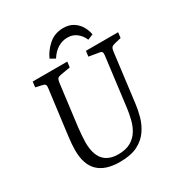

<svg xmlns="http://www.w3.org/2000/svg" viewBox="-173 -848 921 981"><g transform="rotate(-30 287.0 -358.0)"><path d="M252 11Q167 11 124.5 -30Q82 -71 82 -156Q82 -172 83.5 -191.5Q85 -211 88 -235L122 -500Q124 -513 120 -519Q116 -525 105 -527L66 -536L70 -568H274L270 -536L212 -526Q201 -524 194.5 -519.5Q188 -515 185 -493L154 -248Q152 -229 150 -204Q148 -179 148 -164Q148 -95 177 -61Q206 -27 264 -27Q309 -27 337.5 -43.5Q366 -60 382.5 -86.5Q399 -113 407 -145Q415 -177 419 -207L456 -500Q458 -513 454 -519Q450 -525 439 -526L380 -536L384 -568H574L570 -536L532 -527Q516 -523 511 -516.5Q506 -510 504 -493L468 -207Q464 -173 453.5 -135Q443 -97 420 -63.5Q397 -30 357 -9.5Q317 11 252 11ZM423 -611Q412 -638 389.5 -656Q367 -674 335 -674Q305 -674 278.5 -658Q252 -642 232 -610L203 -626Q219 -664 254.5 -695.5Q290 -727 341 -727Q376 -727 400 -711.5Q424 -696 437.5 -672.5Q451 -649 455 -624Z"/></g></svg>

Font: Yrsa Light
Style: Italic
Weight: 300
Italic angle: -7.10001°
Designer: Anna Giedrys (Yrsa+Rasa design), David Brezina (Yrsa art-direction, Rasa art-direction, design)
Foundry: Rosetta Type Foundry
Version: Version 2.004